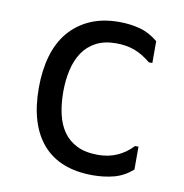

<svg xmlns="http://www.w3.org/2000/svg" viewBox="-66 -600 631 659"><g transform="rotate(10 250.0 -270.0)"><path d="M437 -127V-47Q407 -21 372.5 -12Q338 -3 299 -3Q184 -3 124.5 -71Q65 -139 65 -267Q65 -328 79.5 -378Q94 -428 123.5 -463Q153 -498 196.5 -517.5Q240 -537 298 -537Q337 -537 370.5 -528Q404 -519 434 -494V-418H422Q393 -442 364.5 -452.5Q336 -463 301 -463Q259 -463 230 -447.5Q201 -432 183.5 -405.5Q166 -379 158 -343.5Q150 -308 150 -268Q150 -226 158 -190.5Q166 -155 184 -129.5Q202 -104 231.5 -89.5Q261 -75 305 -75Q376 -75 425 -127Z"/></g></svg>

Font: D2Coding
Style: Regular
Weight: 400
Monospace: yes
Designer: Yong-Rak Park; Jeong-Hwan Yoon; Sang-Min Lee;
Foundry: NHN Corporation
Version: Version 1.3.2; Build 20180524